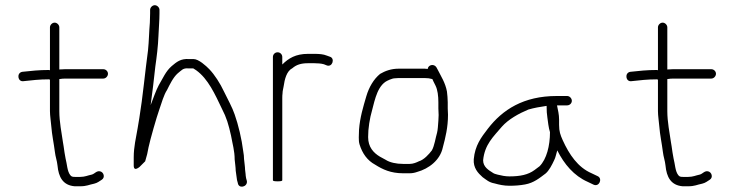

<svg xmlns="http://www.w3.org/2000/svg" viewBox="-20 -691 2821 738"><path d="M395 -407.5C395 -417.2 386.5 -425 377 -425H230C222.7 -425 215.3 -424.7 208 -424V-586C208 -595.2 199.2 -604 190 -604C180.8 -604 172 -595.2 172 -586V-421C170.7 -421 169.3 -421.3 168 -422C130.3 -422 99.3 -418.7 66 -415C42.9 -411.7 47.3 -375.8 70 -379C101.9 -382.5 131.6 -386 167 -386C169 -385.3 170.7 -385 172 -385V-264C172 -245.9 175.7 -224.2 177 -207C179.8 -170.9 186.8 -141 191 -107C193 -88.8 199.2 -73.1 201 -55C205.1 -10.2 221.9 21.2 267 25H288C313.1 25 321.2 19.2 342 15C354.4 12.1 361.9 5.7 371 0C385.2 -8.8 378.8 -29.6 364.5 -32.5C350.8 -35.2 344.4 -23.2 333 -20C317.1 -16.8 306.9 -11 288 -11H269C259 -11 254.6 -11.8 250 -18C238.1 -32.9 237.8 -60.7 232 -82C228.4 -98.2 227.3 -112 224.5 -129L222 -144C216.8 -180.6 208 -222.5 208 -264V-387C216 -388.3 223.7 -389 231 -389H377C386.5 -389 395 -397.9 395 -407.5Z M557 -653V-639C557 -629.7 556.7 -618 556 -604C553 -571 552.6 -532.6 549 -498C538 -418 528.6 -315.6 515.5 -237L509 -198C502.9 -161.4 494 -127.3 494 -86V-55C494 -39.7 501.3 -37.7 516 -49L538 -71C544 -89.7 548.3 -107.7 551 -125C557.2 -154.6 582.4 -242.4 592 -269C600.8 -294.5 609.8 -326.7 622 -345C632.8 -366.6 645.5 -393.4 663 -409C677.4 -419.8 682.6 -430.5 705 -428H723C725.7 -426.7 729.3 -424.3 734 -421C780.1 -388.1 806.7 -328 833 -273C851.1 -238.4 858.5 -211.9 868 -170C873.6 -137.9 882 -111.1 882 -78C883 -66.4 886 -47 886 -35C887.6 -20.7 888.6 -13.6 891 1L894 12C897 36.2 932.2 27.7 929 5L926 -6C924.7 -13.3 924 -18.7 924 -22C923.3 -26.7 922.7 -32.3 922 -39C922 -48.8 919 -68.7 918 -80C918 -88.7 917 -98.3 915 -109C909 -157.2 896.1 -211.4 882 -251C873 -278 854.9 -310.2 841 -339C826.3 -370.6 804.9 -403.8 784.5 -425C772.5 -437.5 743.6 -464 724 -464H707C674.1 -466.4 658.4 -452.4 640 -437C617 -417.3 605.9 -389.5 590 -363C579.7 -344 568.8 -312 559 -287C564.8 -327.7 572.8 -394.5 577 -435C582.1 -470.6 587.7 -514.2 589 -552C590.1 -582.3 593 -611 593 -639V-653C593 -662.2 584.2 -671 575 -671C565.8 -671 557 -662.2 557 -653Z M1029 -472V2C1029 4.7 1035 6 1047 6C1059 6 1065 4.7 1065 2V-315C1065 -321.7 1065.3 -327.3 1066 -332C1066 -341.7 1068.8 -349.8 1070 -358C1074.1 -386.9 1081.7 -417.8 1104 -429C1119.1 -441.9 1136.5 -448 1164 -448H1188C1201.4 -448 1214.8 -446.9 1225 -444L1235 -440C1257.7 -430.3 1268.9 -467 1248 -473L1237 -477C1222.9 -482.9 1206.9 -484 1188 -484H1164C1116.5 -484 1088.9 -466.9 1065 -443V-472C1065 -482.1 1056.8 -490 1047 -490C1037.2 -490 1029 -482.1 1029 -472Z M1642 -387C1643.3 -384.3 1644.7 -381.3 1646 -378L1654 -362C1662.1 -345.8 1665 -321.8 1665 -298V-274C1665 -265.3 1665.3 -257 1666 -249C1666 -242.3 1665.7 -235 1665 -227L1663 -201C1662.3 -193 1661.3 -186.3 1660 -181C1654 -161.1 1650.1 -130.7 1640 -113C1629 -98.3 1609.5 -76.6 1590 -71C1580.9 -66.5 1568.1 -61 1555 -61H1529C1503.4 -61 1477.9 -66.4 1462 -77L1440 -89C1415.6 -103.7 1395 -125.7 1395 -164C1395.7 -172.7 1396 -181.3 1396 -190C1397.5 -207.9 1400.4 -226.1 1404 -243C1417.8 -291.3 1425.1 -351.3 1461.5 -376.5C1467.6 -380.7 1487.4 -390 1497 -390C1502.3 -390.7 1507.3 -391 1512 -391H1612C1624.2 -391 1632.5 -389.7 1642 -387ZM1624 -426C1620 -426.7 1616.3 -427 1613 -427H1512C1483.5 -427 1460.5 -418.4 1441 -407C1416.3 -386.8 1398.3 -355.9 1388 -321C1376.2 -280.7 1363.4 -239.2 1360 -192C1360 -172 1357 -152.4 1362 -136C1372.8 -101 1391.9 -74.2 1422 -58C1450.6 -39.8 1482.2 -25 1529 -25H1555C1564.3 -25 1573.7 -26.7 1583 -30C1628.6 -42.4 1671.8 -75.8 1682 -124C1692.3 -162.6 1702 -201.4 1702 -250C1701.3 -258 1701 -266 1701 -274V-298C1701 -305.3 1700.7 -312.3 1700 -319L1698 -339C1691.8 -373 1675.2 -397.6 1662 -424L1657 -433C1647.8 -446.7 1625.8 -442.2 1624 -426Z M2081 -284C2081 -266 2082 -251 2084 -239C2085.8 -225.6 2088.7 -198.8 2094 -183C2094 -130.7 2081 -79 2054 -52L2034 -37C2009.9 -19.4 1979.5 -13 1938 -13C1930.7 -13 1923 -13.7 1915 -15C1903.6 -17.9 1882.3 -20.4 1874 -27C1858 -37 1837 -49.5 1837 -75C1843.1 -136.2 1876.7 -165.7 1909 -204C1934 -232.4 1974.5 -254.8 2011 -270C2033.4 -276.4 2055.2 -280.3 2081 -284ZM2121 -286H2160C2169.5 -286 2178 -293.8 2178 -303.5C2178 -313.1 2169.5 -322 2160 -322H2120C1992.1 -322 1911.5 -269.5 1855 -196C1829.5 -162.9 1805.8 -131.9 1801 -79C1798.6 -45.7 1817.3 -25.7 1835 -10C1850 0.5 1859.5 10.2 1881 14C1898.5 19 1917.2 23 1938 23C1959.4 23 1978.8 21.6 1998 18C2032 12 2054.3 -7 2077 -24C2090.4 -34.9 2102.1 -58 2110 -75C2115.9 -85.9 2117.6 -99.8 2122 -113C2148.6 -59.9 2186.3 -15.2 2239 8L2262 19C2283.7 28.3 2297.2 -5.3 2277 -14L2254 -25C2201 -47.7 2167.8 -97.5 2143 -152C2133.9 -172.2 2129 -185.6 2129 -211V-231C2129 -251.4 2124.7 -267.3 2121 -286Z M2732 -407.5C2732 -417.2 2723.5 -425 2714 -425H2567C2559.7 -425 2552.3 -424.7 2545 -424V-586C2545 -595.2 2536.2 -604 2527 -604C2517.8 -604 2509 -595.2 2509 -586V-421C2507.7 -421 2506.3 -421.3 2505 -422C2467.3 -422 2436.3 -418.7 2403 -415C2379.9 -411.7 2384.3 -375.8 2407 -379C2438.9 -382.5 2468.6 -386 2504 -386C2506 -385.3 2507.7 -385 2509 -385V-264C2509 -245.9 2512.7 -224.2 2514 -207C2516.8 -170.9 2523.8 -141 2528 -107C2530 -88.8 2536.2 -73.1 2538 -55C2542.1 -10.2 2558.9 21.2 2604 25H2625C2650.1 25 2658.2 19.2 2679 15C2691.4 12.1 2698.9 5.7 2708 0C2722.2 -8.8 2715.8 -29.6 2701.5 -32.5C2687.8 -35.2 2681.4 -23.2 2670 -20C2654.1 -16.8 2643.9 -11 2625 -11H2606C2596 -11 2591.6 -11.8 2587 -18C2575.1 -32.9 2574.8 -60.7 2569 -82C2565.4 -98.2 2564.3 -112 2561.5 -129L2559 -144C2553.8 -180.6 2545 -222.5 2545 -264V-387C2553 -388.3 2560.7 -389 2568 -389H2714C2723.5 -389 2732 -397.9 2732 -407.5Z"/></svg>

Font: CiSf OpenHand
Style: Regular
Weight: 400
Foundry: Cannot Into Space Fonts
Version: Version 0.7892